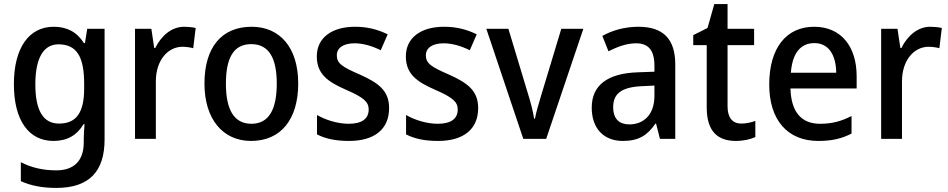

<svg xmlns="http://www.w3.org/2000/svg" viewBox="-20 -680 4643 940"><path d="M243 -549C122 -549 48 -446 48 -268C48 -90 121 10 242 10C309 10 357 -18 389 -72H394C392 -52 390 -18 390 0V18C390 108 341 154 256 154C191 154 134 141 82 114V207C131 229 186 240 256 240C418 240 492 158 492 3V-539H407L396 -469H391C356 -524 307 -549 243 -549ZM266 -463C354 -463 392 -405 392 -270V-247C392 -129 354 -75 269 -75C192 -75 153 -138 153 -267C153 -394 192 -463 266 -463Z M882 -549C818 -549 769 -503 740 -445H735L721 -539H641V0H743V-282C743 -386 803 -451 873 -451C892 -451 911 -448 926 -444L938 -543C921 -547 900 -549 882 -549Z M1440 -271C1440 -450 1348 -549 1212 -549C1064 -549 981 -447 981 -271C981 -97 1071 10 1209 10C1357 10 1440 -98 1440 -271ZM1086 -270C1086 -396 1123 -464 1210 -464C1297 -464 1335 -395 1335 -271C1335 -145 1297 -74 1211 -74C1124 -74 1086 -146 1086 -270Z M1885 -151C1885 -237 1832 -274 1744 -314C1656 -352 1629 -369 1629 -409C1629 -445 1660 -468 1716 -468C1759 -468 1804 -454 1844 -434L1878 -512C1829 -536 1778 -549 1718 -549C1606 -549 1531 -496 1531 -404C1531 -318 1584 -280 1673 -241C1761 -203 1785 -181 1785 -144C1785 -100 1754 -74 1687 -74C1633 -74 1573 -93 1532 -117V-22C1573 -1 1622 10 1689 10C1813 10 1885 -47 1885 -151Z M2321 -151C2321 -237 2268 -274 2180 -314C2092 -352 2065 -369 2065 -409C2065 -445 2096 -468 2152 -468C2195 -468 2240 -454 2280 -434L2314 -512C2265 -536 2214 -549 2154 -549C2042 -549 1967 -496 1967 -404C1967 -318 2020 -280 2109 -241C2197 -203 2221 -181 2221 -144C2221 -100 2190 -74 2123 -74C2069 -74 2009 -93 1968 -117V-22C2009 -1 2058 10 2125 10C2249 10 2321 -47 2321 -151Z M2542 0H2654L2836 -539H2728L2631 -218C2619 -178 2604 -128 2599 -99H2595C2590 -135 2576 -186 2564 -224L2469 -539H2361Z M3106 -549C3038 -549 2976 -531 2929 -504L2959 -429C3003 -451 3048 -468 3094 -468C3152 -468 3184 -437 3184 -358V-329L3103 -326C2953 -321 2877 -262 2877 -153C2877 -51 2936 10 3029 10C3107 10 3149 -17 3189 -75H3192L3211 0H3286V-364C3286 -488 3228 -549 3106 -549ZM3121 -258 3184 -261V-211C3184 -119 3132 -71 3061 -71C3013 -71 2982 -97 2982 -155C2982 -219 3019 -253 3121 -258Z M3609 -75C3567 -75 3542 -103 3542 -159V-459H3672V-539H3542V-660H3477L3444 -543L3374 -508V-459H3440V-154C3440 -32 3498 10 3583 10C3620 10 3654 2 3678 -9V-88C3659 -81 3633 -75 3609 -75Z M3966 -549C3831 -549 3746 -447 3746 -266C3746 -92 3836 10 3986 10C4053 10 4100 -1 4149 -26V-112C4098 -86 4053 -74 3995 -74C3902 -74 3853 -133 3850 -247H4174V-307C4174 -452 4098 -549 3966 -549ZM3967 -469C4039 -469 4073 -408 4074 -324H3852C3859 -419 3899 -469 3967 -469Z M4535 -549C4471 -549 4422 -503 4393 -445H4388L4374 -539H4294V0H4396V-282C4396 -386 4456 -451 4526 -451C4545 -451 4564 -448 4579 -444L4591 -543C4574 -547 4553 -549 4535 -549Z"/></svg>

Font: Noto Sans Khmer SemiCondensed Medium
Style: Regular
Weight: 500
Width: 4
Designer: Danh Hong and the Monotype Design Team
Foundry: Monotype Imaging Inc.
Version: Version 2.004